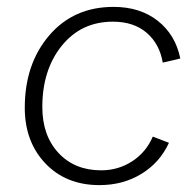

<svg xmlns="http://www.w3.org/2000/svg" viewBox="-20 -529 568 558"><path d="M269 9Q172 9 112 -54Q52 -117 52 -216Q52 -343 123 -426Q194 -509 310 -509Q387 -509 438.5 -468.5Q490 -428 504 -359L453 -347Q444 -401 406.5 -433.5Q369 -466 308 -466Q216 -466 159.5 -396Q103 -326 103 -218Q103 -135 150 -84.5Q197 -34 274 -34Q324 -34 364.5 -60.5Q405 -87 424 -132L471 -114Q445 -57 391.5 -24Q338 9 269 9Z"/></svg>

Font: Elaine Sans Light
Style: Italic
Weight: 300
Italic angle: -13°
Designer: Wei Huang
Foundry: Wei Huang
Version: Version 2.001;December 24, 2019;FontCreator 12.0.0.2547 64-b